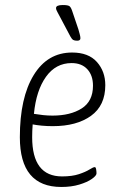

<svg xmlns="http://www.w3.org/2000/svg" viewBox="-20 -738 494 764"><path d="M224 6Q59 6 59 -192Q59 -349 114 -439Q169 -529 267 -529Q332 -529 365.5 -491.5Q399 -454 399 -399Q399 -318 342 -277Q285 -236 190 -236Q167 -236 146 -238Q125 -240 110 -243Q108 -217 108 -192Q108 -36 227 -36Q267 -36 294 -45Q321 -54 336 -63.5Q351 -73 357 -73Q361 -73 362.5 -64.5Q364 -56 364 -48Q364 -39 345.5 -26Q327 -13 295.5 -3.5Q264 6 224 6ZM189 -278Q260 -278 305 -306.5Q350 -335 350 -397Q350 -438 327.5 -462.5Q305 -487 265 -487Q202 -487 163 -432.5Q124 -378 115 -285Q133 -282 151.5 -280Q170 -278 189 -278ZM287 -576Q277 -576 271.5 -579Q266 -582 260 -593L225 -659Q215 -679 209 -689Q203 -699 203 -706Q203 -718 230 -718Q251 -718 257 -713Q263 -708 268 -692L292 -621Q294 -614 297 -603Q300 -592 300 -586Q300 -576 287 -576Z"/></svg>

Font: Asap Condensed Condensed ExtraLight
Style: Italic
Weight: 200
Width: 3
Italic angle: -6°
Designer: Pablo Cosgaya
Foundry: Omnibus-Type
Version: Version 3.001; ttfautohint (v1.8.4.7-5d5b)